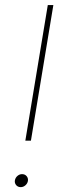

<svg xmlns="http://www.w3.org/2000/svg" viewBox="-20 -748 252 773"><path d="M82 -181.6 172.4 -727.5H194.8L104.5 -181.6ZM63.5 5.4Q51.8 5.4 44.9 -2.9Q38.1 -11.2 40 -22Q42 -32.7 50.3 -39.8Q58.6 -46.9 68.8 -46.9Q80.6 -46.9 87.4 -38.6Q94.2 -30.3 92.3 -19Q90.3 -8.8 82 -1.7Q73.7 5.4 63.5 5.4Z"/></svg>

Font: Inter 28pt Thin
Style: Italic
Weight: 250
Italic angle: -9.3988°
Designer: Rasmus Andersson
Foundry: rsms
Version: Version 4.001;git-66647c0bb